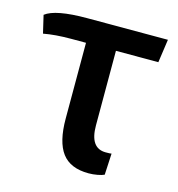

<svg xmlns="http://www.w3.org/2000/svg" viewBox="-91 -562 619 669"><g transform="rotate(15 218.5 -227.5)"><path d="M287 33Q221 33 191 -7Q161 -47 161 -131V-404H108Q50 -404 8 -396L-7 -460Q29 -488 142 -488H434L422 -404H269V-135Q269 -53 326 -53Q343 -53 347 -54L343 23Q335 27 319 30Q303 33 287 33Z"/></g></svg>

Font: Gmarket Sans TTF Medium
Style: Regular
Weight: 500
Designer: Creative Director : Sungho Lee; Art Director : Kiwoong Choi; Project Manager : Sori Yang, Jongwook Yoon; Font Designer :
Foundry: Sandoll Inc.
Version: Version 1.000;hotconv 1.0.109;makeotfexe 2.5.65596